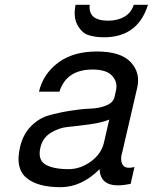

<svg xmlns="http://www.w3.org/2000/svg" viewBox="-20 -754 635 798"><path d="M294 -734H353Q349 -701 368.5 -684.5Q388 -668 430 -668Q469 -668 498 -685Q525 -701 536 -734H595Q553 -599 412 -599Q376 -599 348 -608Q321 -616 302 -650Q284 -682 294 -734ZM539 -60 523 10Q397 37 394 -51Q319 24 232 24Q135 24 89 -15.5Q43 -55 63 -141Q75 -195 108.5 -229Q142 -263 183 -274.5Q224 -286 270.5 -293.5Q317 -301 355.5 -302.5Q394 -304 422.5 -316Q451 -328 456 -351L462 -378Q470 -412 446.5 -438.5Q423 -465 365 -465Q256 -465 227 -373H142Q159 -446 221 -493Q283 -540 383 -540Q482 -540 523.5 -495.5Q565 -451 550 -388L489 -125Q478 -91 489 -70.5Q500 -50 539 -60ZM412 -161 434 -257Q403 -244 351.5 -237Q300 -230 262.5 -226.5Q225 -223 191 -202Q157 -181 148 -141Q136 -90 168.5 -70.5Q201 -51 265 -51Q314 -51 357.5 -82.5Q401 -114 412 -161Z"/></svg>

Font: Miedinger
Style: Italic
Weight: 400
Italic angle: -13°
Version: Version 001.000